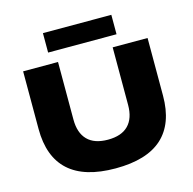

<svg xmlns="http://www.w3.org/2000/svg" viewBox="-119 -938 1084 1079"><g transform="rotate(-15 423.0 -398.0)"><path d="M423 22.5Q242 22.5 151.5 -59.5Q61 -141.5 61 -303.5V-639H264V-304Q264 -226.5 304 -185.5Q344 -144.5 423 -144.5Q502 -144.5 542 -185.5Q582 -226.5 582 -304V-639H785V-303.5Q785 -141.5 695 -59.5Q605 22.5 423 22.5ZM224 -704.5V-817.5H622V-704.5Z"/></g></svg>

Font: Anek Latin Expanded ExtraBold
Style: Regular
Weight: 800
Width: 7
Designer: Yesha Goshar
Foundry: Ek Type
Version: Version 1.003